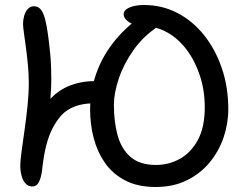

<svg xmlns="http://www.w3.org/2000/svg" viewBox="-20 -735 982 767"><path d="M602 12Q530 12 479.5 -14.5Q429 -41 398.5 -85.5Q368 -130 354 -184.5Q340 -239 340 -296Q340 -373 365.5 -444Q391 -515 441.5 -576Q492 -637 567 -685L584 -640Q550 -613 522 -573Q494 -533 470.5 -489.5Q447 -446 426.5 -408Q406 -370 387.5 -346Q369 -322 351 -322Q312 -322 279.5 -310Q247 -298 225 -274Q206 -253 190.5 -223.5Q175 -194 164.5 -153Q154 -112 148 -54Q144 -24 135 -7Q126 10 109 10Q93 10 82 -2Q71 -14 66 -33.5Q61 -53 61 -73Q61 -91 66 -129Q71 -167 78 -215Q85 -263 90 -312.5Q95 -362 95 -404Q95 -439 91.5 -475.5Q88 -512 83.5 -545.5Q79 -579 75.5 -604Q72 -629 72 -640Q72 -655 76.5 -671.5Q81 -688 91 -699Q101 -710 116 -710Q135 -710 146 -693Q157 -676 163 -646Q166 -635 171 -601.5Q176 -568 180.5 -520.5Q185 -473 185 -420Q185 -389 182 -350Q179 -311 173.5 -269.5Q168 -228 162.5 -190Q157 -152 152.5 -124Q148 -96 146 -84L70 -102Q72 -113 78 -135Q84 -157 94 -185Q104 -213 118 -243Q132 -273 150 -300.5Q168 -328 189 -348Q212 -370 238 -383.5Q264 -397 294.5 -404Q325 -411 360 -411Q376 -411 398 -431.5Q420 -452 444 -484.5Q468 -517 490 -553.5Q512 -590 528.5 -622Q545 -654 552 -672L611 -629Q552 -590 513 -534.5Q474 -479 454.5 -421Q435 -363 435 -316Q435 -250 449.5 -195.5Q464 -141 501 -108.5Q538 -76 603 -76Q654 -76 698.5 -100.5Q743 -125 770.5 -176Q798 -227 798 -306Q798 -374 778.5 -433Q759 -492 726 -536Q693 -580 649 -605Q605 -630 556 -630Q533 -630 514.5 -637Q496 -644 485 -655Q474 -666 474 -678Q474 -695 497 -705Q520 -715 555 -715Q627 -715 688 -683.5Q749 -652 794.5 -595.5Q840 -539 866 -463Q892 -387 892 -299Q892 -241 873 -185.5Q854 -130 817 -85.5Q780 -41 726 -14.5Q672 12 602 12Z"/></svg>

Font: Shantell Sans Light
Style: Regular
Weight: 400
Version: Version 1.011;[c5ecc13dd]